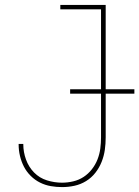

<svg xmlns="http://www.w3.org/2000/svg" viewBox="-20 -755 568 783"><path d="M233 8Q210 8 187 4Q164 0 143 -10.5Q122 -21 105 -38Q88 -55 77.5 -75.5Q67 -96 61.5 -119Q56 -142 56 -166V-168H75V-166Q75 -135 86 -104.5Q97 -74 119 -51.5Q141 -29 171.5 -19.5Q202 -10 233 -10Q256 -10 279 -15.5Q302 -21 321 -33.5Q340 -46 354.5 -64.5Q369 -83 377.5 -104.5Q386 -126 389 -149Q392 -172 392 -195V-717H226V-735H411V-195Q411 -169 407.5 -144Q404 -119 394.5 -95Q385 -71 369 -50.5Q353 -30 331 -16.5Q309 -3 284 2.5Q259 8 233 8ZM266 -373V-391H528V-373Z"/></svg>

Font: Iosevka Curly Slab Thin
Style: Regular
Weight: 100
Monospace: yes
Designer: Belleve Invis
Foundry: Belleve Invis
Version: Version 22.1.2; ttfautohint (v1.8.4)